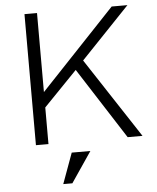

<svg xmlns="http://www.w3.org/2000/svg" viewBox="-60 -741 824 1007"><g transform="rotate(-5 352.0 -237.0)"><path d="M106.9 0V-689.9H172.9V-273.9L565.9 -689.9H648.9L392.1 -420.9L668 0H589.8L349.1 -375L172.9 -192.9V0ZM231.9 215.8 290.5 55.2H388.7L279.8 215.8Z"/></g></svg>

Font: Acari Sans Light
Style: Regular
Weight: 300
Designer: Alfredo Marco Pradil and Stefan Peev
Foundry: Hanken Design Co.
Version: Version 1.045;January 11, 2019;FontCreator 11.5.0.2425 64-bi